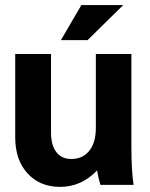

<svg xmlns="http://www.w3.org/2000/svg" viewBox="-20 -729 591 757"><path d="M506.8 0H376Q367.2 -28.3 362.8 -57.1Q301.3 7.8 216.8 7.8Q137.2 7.8 88.6 -45.4Q40 -98.6 40 -187V-516.1H181.2V-206.1Q181.2 -156.2 202.1 -129.2Q223.1 -102.1 261.2 -102.1Q305.7 -102.1 331.8 -134.3Q357.9 -166.5 357.9 -225.1V-516.1H498V-155.8Q498 -54.2 506.8 0ZM300.8 -709H465.8L325.2 -570.8H220.2Z"/></svg>

Font: LT Superior
Style: Bold
Weight: 400
Designer: Daniel Lyons
Foundry: LyonsType
Version: Version 1.000